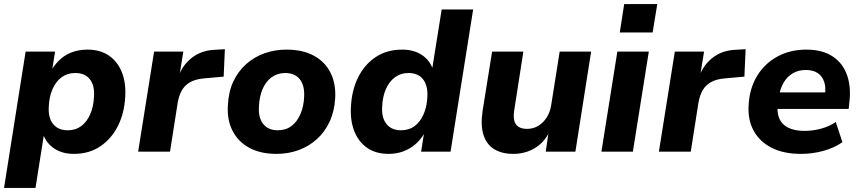

<svg xmlns="http://www.w3.org/2000/svg" viewBox="-23 -752 4270 952"><path d="M-3 180 104 -496H250L236 -407H234Q254 -440 281 -462.5Q308 -485 341 -495.5Q374 -506 411 -506Q473 -506 516 -477Q559 -448 580.5 -395.5Q602 -343 598 -274Q594 -192 562 -128Q530 -64 474.5 -26.5Q419 11 343 11Q287 11 247.5 -14.5Q208 -40 191 -86H195L153 180ZM313 -106Q352 -106 380 -127Q408 -148 424.5 -186Q441 -224 443 -272Q447 -328 422.5 -359Q398 -390 350 -390Q311 -390 282.5 -369Q254 -348 237.5 -310.5Q221 -273 219 -225Q215 -169 240 -137.5Q265 -106 313 -106Z M662 0 741 -496H886L866 -373H862Q882 -429 927.5 -465Q973 -501 1038 -505L1092 -508L1086 -372L985 -363Q945 -359 919 -344Q893 -329 878.5 -303.5Q864 -278 858 -242L820 0Z M1348 11Q1268 11 1212.5 -19.5Q1157 -50 1129.5 -104.5Q1102 -159 1107 -231Q1110 -297 1134 -348Q1158 -399 1198 -434.5Q1238 -470 1289 -488Q1340 -506 1397 -506Q1478 -506 1533 -476Q1588 -446 1615.5 -392Q1643 -338 1639 -265Q1635 -199 1611 -148Q1587 -97 1547.5 -61.5Q1508 -26 1457 -7.5Q1406 11 1348 11ZM1354 -106Q1394 -106 1422 -127Q1450 -148 1466.5 -186Q1483 -224 1485 -272Q1488 -328 1463.5 -359Q1439 -390 1391 -390Q1353 -390 1324 -369Q1295 -348 1279 -310.5Q1263 -273 1261 -225Q1257 -169 1282 -137.5Q1307 -106 1354 -106Z M1904 11Q1841 11 1798 -18.5Q1755 -48 1734 -101Q1713 -154 1717 -222Q1721 -305 1753 -369Q1785 -433 1840.5 -469.5Q1896 -506 1971 -506Q2027 -506 2066.5 -481Q2106 -456 2123 -410L2120 -411L2167 -705H2323L2211 0H2065L2079 -89H2080Q2061 -57 2034 -34.5Q2007 -12 1974 -0.5Q1941 11 1904 11ZM1965 -106Q2005 -106 2033 -127Q2061 -148 2077.5 -186Q2094 -224 2096 -272Q2099 -328 2074.5 -359Q2050 -390 2002 -390Q1964 -390 1935.5 -369Q1907 -348 1890.5 -310.5Q1874 -273 1872 -224Q1868 -169 1893 -137.5Q1918 -106 1965 -106Z M2522 11Q2466 11 2428 -12Q2390 -35 2374.5 -82.5Q2359 -130 2370 -203L2417 -496H2572L2527 -207Q2522 -177 2526.5 -156Q2531 -135 2547 -124Q2563 -113 2590 -113Q2621 -113 2646 -128Q2671 -143 2688 -170Q2705 -197 2710 -231L2752 -496H2908L2830 0H2683L2697 -96H2700Q2674 -44 2627 -16.5Q2580 11 2522 11Z M3050 -591 3072 -732H3236L3213 -591ZM2959 0 3038 -496H3194L3115 0Z M3244 0 3323 -496H3468L3448 -373H3444Q3464 -429 3509.5 -465Q3555 -501 3620 -505L3674 -508L3668 -372L3567 -363Q3527 -359 3501 -344Q3475 -329 3460.5 -303.5Q3446 -278 3440 -242L3402 0Z M3949 11Q3862 11 3802.5 -19.5Q3743 -50 3713.5 -104.5Q3684 -159 3689 -231Q3693 -312 3730 -374Q3767 -436 3830.5 -471Q3894 -506 3975 -506Q4055 -506 4106 -472Q4157 -438 4177.5 -378Q4198 -318 4188 -241L4185 -212H3811L3823 -294H4083L4067 -279Q4073 -317 4064 -345Q4055 -373 4032.5 -389Q4010 -405 3972 -405Q3935 -405 3907 -388Q3879 -371 3862.5 -342.5Q3846 -314 3840 -278L3835 -247Q3827 -201 3839.5 -168.5Q3852 -136 3884 -119.5Q3916 -103 3966 -103Q4007 -103 4048 -114Q4089 -125 4121 -147L4154 -47Q4114 -19 4060 -4Q4006 11 3949 11Z"/></svg>

Font: Nunito Sans 10pt ExtraBold
Style: Italic
Weight: 800
Italic angle: -9°
Designer: Vernon Adams
Foundry: Vernon Adams
Version: Version 3.101;gftools[0.9.27]